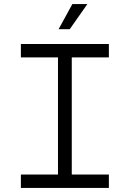

<svg xmlns="http://www.w3.org/2000/svg" viewBox="-20 -927 640 947"><path d="M83 0V-66H266V-644H83V-710H517V-644H334V-66H517V0ZM269 -783 337 -907H411L324 -783Z"/></svg>

Font: Geist Mono Light
Style: Regular
Weight: 300
Monospace: yes
Designer: Basement.studio, Andrés Briganti, Mateo Zaragoza
Foundry: Basement.studio, Vercel, Andrés Briganti, Guido Ferreyra, Mateo Zaragoza
Version: Version 1.500; ttfautohint (v1.8.4.7-5d5b)